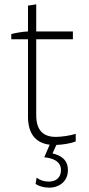

<svg xmlns="http://www.w3.org/2000/svg" viewBox="-20 -665 410 885"><path d="M209 200C245 200 293 177 293 119C293 73 263 52 222 42L240 3C270 2 307 -4 329 -13V-48C304 -40 263 -34 237 -34C178 -34 147 -66 147 -134V-484H316V-520H147V-645L109 -639V-520C83 -519 50 -513 32 -508V-484H109V-128C109 -50 143 -6 209 2L184 60C227 64 261 80 261 119C261 153 239 172 205 172C181 172 164 165 149 154L144 183C159 193 181 200 209 200Z"/></svg>

Font: Fixel Text ExtraLight
Style: Regular
Weight: 200
Width: 4
Designer: AlfaBravo + MacPaw
Foundry: Kyrylo Tkachov, Marchela Mozhyna, Serhii Makarenko, Maria Weinstein, Zakhar Kryvoshyya
Version: Version 1.211